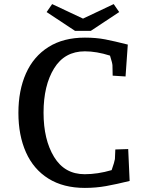

<svg xmlns="http://www.w3.org/2000/svg" viewBox="-20 -904 725 939"><path d="M70 -352Q70 -462 107 -545Q144 -628 217 -674Q290 -720 395 -720Q450 -720 494 -711.5Q538 -703 605 -686L594 -530L531 -534L530 -584Q530 -594 518 -632Q452 -653 395 -653Q296 -653 244.5 -569.5Q193 -486 193 -353Q193 -221 244.5 -136.5Q296 -52 394 -52Q458 -52 526 -72Q540 -112 542 -126L544 -173L607 -175L614 -19Q549 -3 499 6Q449 15 395 15Q290 15 217 -30.5Q144 -76 107 -159Q70 -242 70 -352ZM386 -813 536 -884 563 -845 424 -753H347L208 -845L235 -884Z"/></svg>

Font: Andada Pro SemiBold
Style: Regular
Weight: 600
Designer: Carolina Giovagnoli
Foundry: Huerta Tipografica
Version: Version 3.005